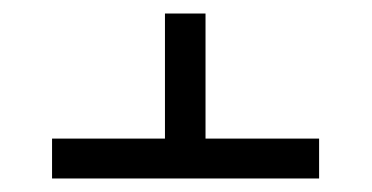

<svg xmlns="http://www.w3.org/2000/svg" viewBox="-20 -592 550 284"><path d="M57 -328H452V-387H284V-572H224V-387H57Z"/></svg>

Font: Noto Serif Hebrew SemiCondensed Medium
Style: Regular
Weight: 500
Width: 4
Designer: Monotype Design Team
Foundry: Monotype Imaging Inc.
Version: Version 2.004